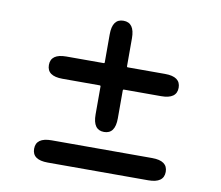

<svg xmlns="http://www.w3.org/2000/svg" viewBox="-86 -920 1172 1020"><g transform="rotate(10 500.0 -410.0)"><path d="M234 -4Q150 -4 150 -64Q150 -124 234 -124H776Q860 -124 860 -64Q860 -4 776 -4ZM500 -216Q440 -216 440 -300V-451Q440 -456 435 -456H234Q150 -456 150 -516Q150 -576 234 -576H435Q440 -576 440 -581V-732Q440 -816 500 -816Q560 -816 560 -732V-581Q560 -576 565 -576H766Q850 -576 850 -516Q850 -456 766 -456H565Q560 -456 560 -451V-300Q560 -216 500 -216Z"/></g></svg>

Font: Resource Han Rounded KR Heavy
Style: Regular
Weight: 900
Designer: Cyano Hao (round all glyphs); Ryoko NISHIZUKA 西塚涼子 (kana, bopomofo & ideographs); Paul D. Hunt (Latin, Greek & Cyrillic)
Foundry: Cyano Hao
Version: 0.990